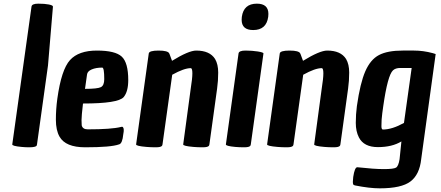

<svg xmlns="http://www.w3.org/2000/svg" viewBox="-20 -788 2405 1048"><path d="M98 14Q45 9 47 0L152 -752Q154 -768 189 -768Q224 -768 246.5 -763.5Q269 -759 269 -752L242 -431L182 0Q181 6 179 8.5Q177 11 167.5 13.5Q158 16 138.5 16Q119 16 98 14Z M445 16Q338 16 305 -42Q285 -77 285 -134.5Q285 -192 293 -250Q315 -408 362 -460Q409 -512 509 -512Q609 -512 644.5 -479Q680 -446 680 -351Q680 -288 655 -258Q625 -223 433 -223Q425 -155 425 -132.5Q425 -110 426 -104Q431 -82 459 -82Q588 -82 640 -95Q641 -95 644.5 -96Q648 -97 651 -94Q659 -85 653 -56Q648 -4 630 0Q586 16 445 16ZM549 -356Q549 -419 538 -419Q504 -419 480.5 -409Q457 -399 455 -381L444 -303Q513 -303 531 -312.5Q549 -322 549 -356Z M1051 -512Q1125 -512 1154 -466Q1171 -437 1171 -392Q1171 -347 1165 -304L1123 0Q1122 6 1120 8Q1114 16 1086.5 16Q1059 16 1036 14Q978 9 980 0L1021 -304Q1030 -360 1030 -388Q1030 -416 1021 -416Q985 -416 920 -380L867 0Q866 6 864 8Q858 16 830.5 16Q803 16 780 14Q721 9 723 0L792 -496Q794 -512 845.5 -512Q897 -512 904 -496Q904 -494 905 -494L919 -456Q1010 -512 1051 -512Z M1282 -496Q1284 -512 1320 -512Q1356 -512 1387.5 -507Q1419 -502 1418 -496L1349 0Q1348 6 1346 8Q1340 16 1313 16Q1286 16 1264 14Q1211 9 1213 0ZM1382 -768Q1445 -768 1445 -712Q1445 -705 1444 -696Q1434 -624 1362 -624Q1299 -624 1299 -680Q1299 -687 1300 -696Q1310 -768 1382 -768Z M1766 -512Q1840 -512 1869 -466Q1886 -437 1886 -392Q1886 -347 1880 -304L1838 0Q1837 6 1835 8Q1829 16 1801.5 16Q1774 16 1751 14Q1693 9 1695 0L1736 -304Q1745 -360 1745 -388Q1745 -416 1736 -416Q1700 -416 1635 -380L1582 0Q1581 6 1579 8Q1573 16 1545.5 16Q1518 16 1495 14Q1436 9 1438 0L1507 -496Q1509 -512 1560.5 -512Q1612 -512 1619 -496Q1619 -494 1620 -494L1634 -456Q1725 -512 1766 -512Z M1932 125Q2022 135 2075 135Q2128 135 2141.5 127Q2155 119 2161 81L2171 -16Q2120 15 2043 15Q1966 15 1939 -38Q1922 -71 1922 -117.5Q1922 -164 1928 -209Q1946 -335 1974 -399Q2002 -463 2048.5 -487.5Q2095 -512 2178 -512H2240Q2290 -512 2342 -498L2358 -493L2279 81Q2270 165 2220.5 202.5Q2171 240 2053 240Q1997 240 1917 224Q1909 222 1907.5 217Q1906 212 1906 204Q1906 196 1908 178Q1916 125 1930 125Q1930 125 1931 125ZM2070 -81Q2120 -81 2185 -117L2227 -417H2165Q2139 -417 2125 -404Q2096 -377 2072 -209Q2069 -187 2066.5 -169Q2064 -151 2063 -134.5Q2062 -118 2062 -99.5Q2062 -81 2070 -81Z"/></svg>

Font: Chau Philomene One
Style: Italic
Weight: 400
Designer: Vicente Lamonaca
Foundry: TipoType
Version: Version 1.001